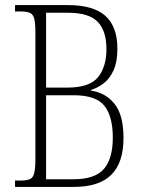

<svg xmlns="http://www.w3.org/2000/svg" viewBox="-20 -734 569 754"><path d="M39 0V-25H61Q85 -25 97.5 -30.5Q110 -36 114.5 -54.5Q119 -73 119 -110V-606Q119 -643 114.5 -660.5Q110 -678 97.5 -683.5Q85 -689 61 -689H39V-714H247Q346 -714 393.5 -672Q441 -630 441 -542Q441 -491 426 -458Q411 -425 387.5 -407Q364 -389 338 -381V-378Q394 -370 429.5 -326.5Q465 -283 465 -192Q465 -95 417 -47.5Q369 0 271 0ZM244 -390Q332 -390 365 -431Q398 -472 398 -541Q398 -613 363.5 -648.5Q329 -684 246 -684H161V-390ZM268 -30Q353 -30 388 -70.5Q423 -111 423 -194Q423 -277 390 -318.5Q357 -360 269 -360H161V-30Z"/></svg>

Font: Noto Serif Condensed ExtraLight
Style: Regular
Weight: 200
Width: 3
Designer: Monotype Design Team
Foundry: Monotype Imaging Inc.
Version: Version 2.013; ttfautohint (v1.8.4.7-5d5b)